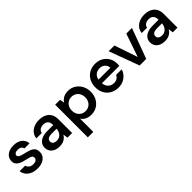

<svg xmlns="http://www.w3.org/2000/svg" viewBox="212 -1632 2976 2976"><g transform="rotate(-45 1700.0 -144.0)"><path d="M268 12Q204 12 154 -9.5Q104 -31 74.5 -69Q45 -107 39 -157H159Q165 -136 178.5 -119Q192 -102 214.5 -92Q237 -82 267 -82Q296 -82 315 -90.5Q334 -99 342.5 -112.5Q351 -126 351 -141Q351 -165 338.5 -177Q326 -189 301 -196.5Q276 -204 242 -211Q211 -218 178 -228Q145 -238 118 -253.5Q91 -269 74.5 -293.5Q58 -318 58 -353Q58 -397 81 -432.5Q104 -468 148 -488Q192 -508 254 -508Q340 -508 392.5 -467.5Q445 -427 454 -354H340Q335 -382 312.5 -398Q290 -414 253 -414Q215 -414 195 -399.5Q175 -385 175 -362Q175 -347 188.5 -335Q202 -323 226 -315Q250 -307 282 -299Q334 -288 377 -273Q420 -258 446 -230Q472 -202 472 -149Q473 -102 448 -65.5Q423 -29 377 -8.5Q331 12 268 12Z M755 12Q692 12 651 -8.5Q610 -29 590 -63.5Q570 -98 570 -139Q570 -186 594.5 -220.5Q619 -255 667 -274.5Q715 -294 786 -294H913Q913 -333 901.5 -358.5Q890 -384 866.5 -397Q843 -410 808 -410Q767 -410 736.5 -390.5Q706 -371 700 -333H582Q587 -387 618 -426Q649 -465 699 -486.5Q749 -508 809 -508Q879 -508 929.5 -483.5Q980 -459 1006.5 -414Q1033 -369 1033 -305V0H931L919 -80Q909 -60 893.5 -43.5Q878 -27 858 -14.5Q838 -2 812.5 5Q787 12 755 12ZM782 -83Q811 -83 834 -93.5Q857 -104 873.5 -123Q890 -142 899 -166Q908 -190 910 -216V-217H799Q763 -217 740 -208Q717 -199 706.5 -183.5Q696 -168 696 -148Q696 -127 706.5 -112.5Q717 -98 736 -90.5Q755 -83 782 -83Z M1157 220V-496H1264L1277 -423Q1293 -445 1316 -465Q1339 -485 1371 -496.5Q1403 -508 1446 -508Q1517 -508 1571.5 -474Q1626 -440 1658 -381Q1690 -322 1690 -247Q1690 -172 1658 -113.5Q1626 -55 1571 -21.5Q1516 12 1445 12Q1388 12 1345.5 -9.5Q1303 -31 1277 -71V220ZM1421 -92Q1464 -92 1497.5 -112Q1531 -132 1549.5 -167Q1568 -202 1568 -248Q1568 -293 1549.5 -328.5Q1531 -364 1497.5 -384Q1464 -404 1421 -404Q1378 -404 1345 -384Q1312 -364 1293.5 -329Q1275 -294 1275 -248Q1275 -202 1293.5 -167Q1312 -132 1345 -112Q1378 -92 1421 -92Z M2042 12Q1967 12 1909.5 -20.5Q1852 -53 1819.5 -110.5Q1787 -168 1787 -245Q1787 -323 1819 -382Q1851 -441 1908.5 -474.5Q1966 -508 2042 -508Q2116 -508 2171 -475.5Q2226 -443 2257 -389Q2288 -335 2288 -267Q2288 -257 2287.5 -245Q2287 -233 2286 -219H1873V-296H2167Q2164 -349 2129 -379.5Q2094 -410 2042 -410Q2005 -410 1973.5 -393.5Q1942 -377 1923.5 -344.5Q1905 -312 1905 -262V-233Q1905 -187 1923 -154.5Q1941 -122 1972 -104.5Q2003 -87 2041 -87Q2082 -87 2110 -105.5Q2138 -124 2152 -155H2273Q2260 -107 2227.5 -69.5Q2195 -32 2148 -10Q2101 12 2042 12Z M2513 0 2329 -496H2455L2585 -114L2716 -496H2840L2657 0Z M3064 12Q3001 12 2960 -8.5Q2919 -29 2899 -63.5Q2879 -98 2879 -139Q2879 -186 2903.5 -220.5Q2928 -255 2976 -274.5Q3024 -294 3095 -294H3222Q3222 -333 3210.5 -358.5Q3199 -384 3175.5 -397Q3152 -410 3117 -410Q3076 -410 3045.5 -390.5Q3015 -371 3009 -333H2891Q2896 -387 2927 -426Q2958 -465 3008 -486.5Q3058 -508 3118 -508Q3188 -508 3238.5 -483.5Q3289 -459 3315.5 -414Q3342 -369 3342 -305V0H3240L3228 -80Q3218 -60 3202.5 -43.5Q3187 -27 3167 -14.5Q3147 -2 3121.5 5Q3096 12 3064 12ZM3091 -83Q3120 -83 3143 -93.5Q3166 -104 3182.5 -123Q3199 -142 3208 -166Q3217 -190 3219 -216V-217H3108Q3072 -217 3049 -208Q3026 -199 3015.5 -183.5Q3005 -168 3005 -148Q3005 -127 3015.5 -112.5Q3026 -98 3045 -90.5Q3064 -83 3091 -83Z"/></g></svg>

Font: DM Sans 24pt SemiBold
Style: Regular
Weight: 600
Designer: Colophon Foundry, Jonny Pinhorn
Foundry: Colophon Foundry
Version: Version 4.004;gftools[0.9.30]